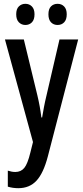

<svg xmlns="http://www.w3.org/2000/svg" viewBox="-20 -747 434 1007"><path d="M76 240Q47 240 21 232V148Q42 155 60 155Q90 155 107.5 133.5Q125 112 139 54L153 -2L6 -540H105L176 -247Q190 -189 197 -131H201Q205 -156 210.5 -185Q216 -214 224 -247L292 -540H390L231 73Q208 161 171.5 200.5Q135 240 76 240ZM65 -672Q65 -700 79 -713.5Q93 -727 113 -727Q134 -727 147.5 -713Q161 -699 161 -672Q161 -644 147.5 -630Q134 -616 113 -616Q93 -616 79 -630Q65 -644 65 -672ZM234 -672Q234 -700 247.5 -713.5Q261 -727 282 -727Q303 -727 316.5 -713Q330 -699 330 -672Q330 -644 316.5 -630Q303 -616 282 -616Q261 -616 247.5 -630Q234 -644 234 -672Z"/></svg>

Font: Noto Sans ExtraCondensed Medium
Style: Regular
Weight: 500
Width: 2
Designer: Monotype Design Team
Foundry: Monotype Imaging Inc.
Version: Version 2.013; ttfautohint (v1.8.4.7-5d5b)